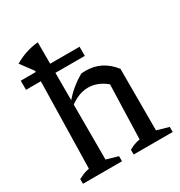

<svg xmlns="http://www.w3.org/2000/svg" viewBox="-175 -864 921 984"><g transform="rotate(-30 285.5 -372.0)"><path d="M30 0V-28Q43 -35 58.5 -41.5Q74 -48 95 -52L107 -624L52 -698Q84 -717 118.5 -728.5Q153 -740 192 -744V-50L261 -30V0ZM330 0V-28Q342 -35 357.5 -41.5Q373 -48 395 -52L405 -372L491 -414V-50L561 -30V0ZM185 -370 183 -390Q210 -424 241 -449.5Q272 -475 306 -494Q313 -494 319.5 -494.5Q326 -495 332 -495Q379 -495 418.5 -475.5Q458 -456 491 -414L405 -372Q355 -414 298 -414Q242 -414 185 -370ZM18 -617H366V-563H18Z"/></g></svg>

Font: Piazzolla 24pt Medium
Style: Regular
Weight: 500
Designer: Juan Pablo del Peral
Foundry: Huerta Tipografica
Version: Version 2.005